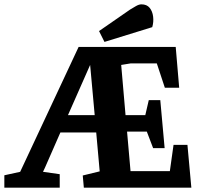

<svg xmlns="http://www.w3.org/2000/svg" viewBox="-24 -864 926 884"><path d="M-4 0V-57L92 -78L60 -54L338 -648H785L801 -460H735L698 -572H577L534 -565L554 -334H645L661 -403H714L734 -182H681L652 -258H561L577 -76Q588 -76 599 -76Q610 -76 620 -76H758L775 -197H839L857 0H362L357 -56L435 -75L419 -254H254L183 -92L174 -73L251 -62V0ZM289 -334H412L391 -565ZM457 -671 432 -721 575 -820Q588 -828 602 -836Q616 -844 627 -844Q652 -844 665 -828Q678 -812 681 -787.5Q684 -763 677 -739Z"/></svg>

Font: Faustina
Style: Bold
Weight: 700
Designer: Alfonso Garcia
Foundry: http://www.omnibus-type.com
Version: Version 1.200